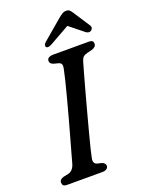

<svg xmlns="http://www.w3.org/2000/svg" viewBox="-166 -979 793 1057"><g transform="rotate(-20 230.5 -451.0)"><path d="M216 -93.5Q208.5 -59.5 234 -53.5L257.5 -48Q279 -40.5 279 -24.5Q279 -13 269.5 -6.5Q260 0 245 0H38.5Q22 0 16.2 -6Q10.5 -12 10.5 -22Q9.5 -41.5 35 -48.5L62 -54Q91 -60 103 -95.5Q108.5 -115.5 119.2 -154Q130 -192.5 144 -242.5Q158 -292.5 172.8 -346.5Q187.5 -400.5 201 -451.5Q214.5 -502.5 224.5 -543.2Q234.5 -584 239 -607Q242.5 -623.5 239.2 -632.5Q236 -641.5 221.5 -645.5L196.5 -652Q174.5 -659 174.5 -675.5Q174.5 -700 214 -700H418Q434.5 -700 440 -694.5Q445.5 -689 445.5 -679Q445.5 -659.5 418.5 -651.5L390 -644.5Q374.5 -640.5 366.5 -633.2Q358.5 -626 353.5 -609.5Q346 -585 333.8 -541Q321.5 -497 306.8 -443Q292 -389 277 -333Q262 -277 248.8 -227Q235.5 -177 226.8 -141.2Q218 -105.5 216 -93.5ZM220 -755.5Q197.5 -743.5 188 -752.5Q184.5 -756.5 186 -764.2Q187.5 -772 197.5 -780.5L312 -878Q326 -889.5 336.5 -896Q347 -902.5 360 -902.5Q373 -902.5 379.8 -896Q386.5 -889.5 394 -878L457.5 -780.5Q462.5 -772 460 -764.2Q457.5 -756.5 451.5 -752.5Q437 -743.5 421 -755.5L338 -822Z"/></g></svg>

Font: Fraunces 9pt S050
Style: Italic
Weight: 400
Italic angle: -16°
Version: Version 1.000; ttfautohint (v1.8.3)